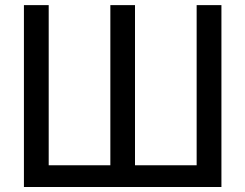

<svg xmlns="http://www.w3.org/2000/svg" viewBox="-20 -748 981 768"><path d="M75.7 -727.5H174.8V-86.9H421.4V-727.5H520V-86.9H766.6V-727.5H865.7V0H75.7Z"/></svg>

Font: Inter Cardless Tabular
Style: Regular
Weight: 400
Designer: Rasmus Andersson
Foundry: rsms
Version: Version 4.000;git-4fc901f